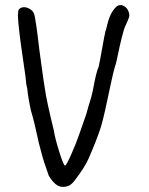

<svg xmlns="http://www.w3.org/2000/svg" viewBox="-20 -690 579 748"><path d="M66.4 -661.1Q78.1 -664.1 92.3 -657.2Q106.4 -650.4 112.3 -637.7Q119.1 -620.1 133.8 -492.2Q152.3 -354.5 155.3 -341.8Q160.2 -302.7 190.4 -178.7Q193.4 -155.3 210.4 -100.1Q227.5 -44.9 233.4 -44.9Q238.3 -44.9 257.3 -87.9Q276.4 -130.9 289.1 -168Q307.6 -219.7 316.4 -246.1Q325.2 -279.3 331.1 -296.9Q336.9 -314.5 341.8 -337.9Q354.5 -409.2 364.3 -429.7Q367.2 -444.3 370.1 -458Q389.6 -571.3 394.5 -580.1Q402.3 -615.2 411.1 -632.8Q419.9 -650.4 429.7 -660.2Q435.5 -667 441.4 -668.9Q447.3 -670.9 455.1 -669.9Q470.7 -664.1 477.5 -652.3Q485.4 -637.7 483.4 -625Q480.5 -614.3 468.8 -589.8Q458 -568.4 435.5 -459Q432.6 -444.3 427.7 -429.7Q422.9 -416 412.1 -365.2Q387.7 -246.1 374 -198.2Q357.4 -145.5 324.2 -70.3Q310.5 -39.1 273.4 9.8Q260.7 27.3 249 33.2Q225.6 43 205.1 33.2Q196.3 28.3 186.5 17.6Q176.8 6.8 169.9 -5.9Q164.1 -21.5 158.2 -40Q147.5 -68.4 131.8 -130.9Q113.3 -217.8 100.6 -258.8Q89.8 -307.6 85.9 -346.7Q82 -358.4 79.1 -393.6Q67.4 -478.5 63.5 -502Q50.8 -592.8 49.8 -628.9Q49.8 -646.5 53.2 -652.3Q56.6 -658.2 66.4 -661.1Z"/></svg>

Font: JasonHandwriting4
Style: Regular
Weight: 400
Version: Version 1.01.21